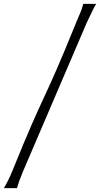

<svg xmlns="http://www.w3.org/2000/svg" viewBox="-20 -765 519 996"><path d="M68 211C75 186 83 164 99 125L429 -645C457 -704 464 -720 479 -745H412C403 -712 396 -696 375 -648C198 -210 221 -315 44 122C28 161 16 184 0 211Z"/></svg>

Font: Coconat Demi
Style: Regular
Weight: 400
Designer: Sara Lavazza
Foundry: Collletttivo
Version: Version 1.000;Glyphs 3.2 (3217)